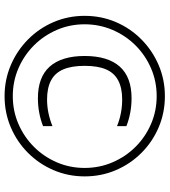

<svg xmlns="http://www.w3.org/2000/svg" viewBox="28 -742 723 818"><g transform="rotate(90 389.0 -333.5)"><path d="M390 8Q320 8 258 -18.5Q196 -45 148.5 -92Q101 -139 74.5 -201Q48 -263 48 -333Q48 -404 74.5 -466Q101 -528 148.5 -575Q196 -622 258 -648.5Q320 -675 390 -675Q461 -675 523 -648.5Q585 -622 632 -575Q679 -528 705.5 -466Q732 -404 732 -333Q732 -263 705.5 -201Q679 -139 632 -92Q585 -45 523 -18.5Q461 8 390 8ZM399 -134Q354 -134 320.5 -146.5Q287 -159 264.5 -184Q242 -209 230.5 -246.5Q219 -284 219 -333Q219 -383 230.5 -420.5Q242 -458 264.5 -483Q287 -508 320.5 -520.5Q354 -533 399 -533Q430 -533 460 -527.5Q490 -522 518 -511V-471Q491 -482 462.5 -487.5Q434 -493 404 -493Q355 -493 323 -476Q291 -459 276 -424Q261 -389 261 -333Q261 -278 276 -242.5Q291 -207 323 -190Q355 -173 404 -173Q434 -173 462.5 -179Q491 -185 518 -196V-156Q490 -145 460 -139.5Q430 -134 399 -134ZM390 -27Q453 -27 508.5 -51Q564 -75 606 -117Q648 -159 672 -214.5Q696 -270 696 -333Q696 -396 672 -452Q648 -508 606 -550Q564 -592 508.5 -616Q453 -640 390 -640Q327 -640 271.5 -616Q216 -592 174 -550Q132 -508 108 -452Q84 -396 84 -333Q84 -270 108 -214.5Q132 -159 174 -117Q216 -75 271.5 -51Q327 -27 390 -27Z"/></g></svg>

Font: Maven Pro
Style: Regular
Weight: 400
Designer: Joe Prince
Foundry: Joe Prince
Version: Version 2.103